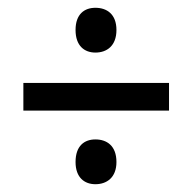

<svg xmlns="http://www.w3.org/2000/svg" viewBox="-20 -571 493 493"><path d="M225 -436C254 -436 279 -453 279 -494C279 -535 254 -551 225 -551C197 -551 174 -535 174 -494C174 -453 197 -436 225 -436ZM40 -358V-287H414V-358ZM225 -98C254 -98 279 -115 279 -155C279 -197 254 -213 225 -213C197 -213 174 -197 174 -155C174 -115 197 -98 225 -98Z"/></svg>

Font: Noto Sans Devanagari UI Condensed
Style: Regular
Weight: 400
Width: 3
Designer: Jelle Bosma - Monotype Design Team
Foundry: Monotype Imaging Inc.
Version: Version 2.003